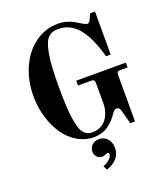

<svg xmlns="http://www.w3.org/2000/svg" viewBox="-169 -850 1059 1207"><g transform="rotate(-20 360.0 -246.0)"><path d="M606 -722.2V-434.1H575.2Q537.6 -569.8 483.4 -634Q429.2 -698.2 350.1 -698.2Q329.1 -698.2 314 -693.4Q298.8 -688.5 284.4 -675.5Q270 -662.6 260.5 -638.4Q251 -614.3 243.9 -576.7Q236.8 -539.1 233.4 -484.4Q230 -429.7 230 -356Q230 -282.7 232.9 -228Q235.8 -173.3 241.9 -135.7Q248 -98.1 256.1 -74.2Q264.2 -50.3 276.6 -37.1Q289.1 -23.9 302 -19Q314.9 -14.2 333 -14.2Q364.3 -14.2 388.9 -27.1Q413.6 -40 428.2 -61.5Q442.9 -83 450.4 -108.4Q458 -133.8 458 -161.1V-297.9Q458 -311.5 452.9 -316.7Q447.8 -321.8 434.1 -321.8H346.2V-354H678.2V-321.8H629.9Q616.2 -321.8 611.1 -316.7Q606 -311.5 606 -297.9V13.2H574.2L549.8 -78.1Q543.9 -103 523.9 -103Q508.8 -103 495.1 -82Q481 -61 467.3 -45.9Q453.6 -30.8 433.6 -14.9Q413.6 1 387.2 9.5Q360.8 18.1 330.1 18.1Q272 18.1 220.9 -12.5Q169.9 -43 135 -94Q100.1 -145 80.1 -212.6Q60.1 -280.3 60.1 -353Q60.1 -455.6 97.4 -541.3Q134.8 -627 203.9 -678.5Q272.9 -730 359.9 -730Q389.6 -730 416 -722.4Q442.4 -714.8 457.8 -706.5Q473.1 -698.2 500 -681.2Q524.4 -666 534.2 -666Q548.3 -666 556.2 -685.1L573.2 -722.2ZM355 40Q389.2 40 410.2 64.9Q431.2 89.8 431.2 127Q431.2 167.5 405 195.8Q378.9 224.1 336.9 237.8L323.2 210Q346.2 201.7 365.5 185.3Q384.8 168.9 384.8 152.8Q384.8 146.5 381.3 143.3Q377.9 140.1 374 140.1Q371.6 140.1 359.6 145.5Q347.7 150.9 336.9 150.9Q316.9 150.9 303 136.2Q289.1 121.6 289.1 99.1Q289.1 73.7 307.6 56.9Q326.2 40 355 40Z"/></g></svg>

Font: Flanker Steampunk
Style: Bold
Weight: 700
Designer: Alexey Kryukov, Leonardo Di Lena
Foundry: Alexey Kryukov, Leonardo Di Lena
Version: 1.210